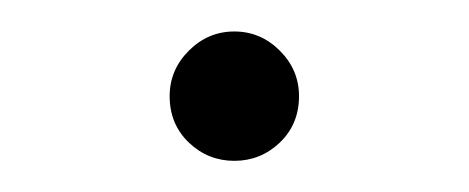

<svg xmlns="http://www.w3.org/2000/svg" viewBox="-20 -450 298 122"><path d="M87.8 -388.9Q87.8 -405.6 100 -417.8Q112.2 -430 128.9 -430Q145.6 -430 157.8 -417.8Q170 -405.6 170 -388.9Q170 -371.1 157.8 -359.4Q145.6 -347.8 128.9 -347.8Q112.2 -347.8 100 -359.4Q87.8 -371.1 87.8 -388.9Z"/></svg>

Font: Paperlogy 2 ExtraLight
Style: Regular
Weight: 250
Designer: redesigned by Lee Juim, glyphs from Gmarket Sans & Montserrat
Foundry: PT&
Version: Version 1.001